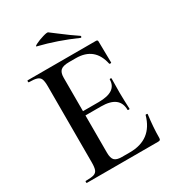

<svg xmlns="http://www.w3.org/2000/svg" viewBox="-188 -902 924 1013"><g transform="rotate(-30 273.5 -395.5)"><path d="M42 -12Q76 -12 91.5 -17Q107 -22 112.5 -36.5Q118 -51 118 -81V-544Q118 -574 112.5 -588Q107 -602 91 -607.5Q75 -613 42 -613Q39 -613 39 -619Q39 -625 42 -625H458Q468 -625 468 -616L470 -486Q470 -484 464.5 -483.5Q459 -483 458 -486Q434 -599 320 -599H279Q242 -599 227.5 -586Q213 -573 213 -542V-85Q213 -52 225.5 -39Q238 -26 270 -26H319Q453 -26 489 -155Q489 -157 494 -157Q501 -157 501 -154Q491 -78 491 -15Q491 -7 488 -3.5Q485 0 476 0H42Q39 0 39 -6Q39 -12 42 -12ZM308 -312H168V-338H309Q419 -338 419 -412Q419 -415 424.5 -415Q430 -415 430 -412L429 -325L430 -278Q432 -246 432 -226Q432 -224 426 -224Q420 -224 420 -226Q420 -312 308 -312ZM173 -756Q163 -758 183 -768Q203 -778 230 -786Q257 -794 262 -790L299 -762Q359 -716 400 -689Q402 -688 402 -685Q402 -682 400 -680Q398 -678 396 -679Q283 -729 173 -756Z"/></g></svg>

Font: Cormorant SC SemiBold
Style: Regular
Weight: 600
Designer: Christian Thalmann (Catharsis Fonts)
Foundry: Catharsis Fonts
Version: Version 4.000